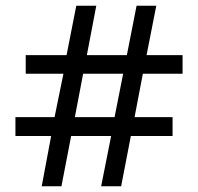

<svg xmlns="http://www.w3.org/2000/svg" viewBox="-20 -652 693 672"><path d="M159 -176H34V-242H171L202 -394H70V-459H213L247 -632H317L284 -459H424L458 -632H527L493 -459H619V-394H480L451 -242H584V-176H438L404 0H334L369 -176H229L195 0H126ZM381 -242 411 -394H271L242 -242Z"/></svg>

Font: lbangla15
Style: Book
Weight: 400
Designer: Jelle Bosma - Monotype Design Team
Foundry: Monotype Imaging Inc.
Version: Version 2.003